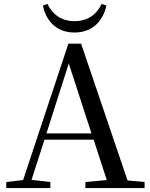

<svg xmlns="http://www.w3.org/2000/svg" viewBox="-20 -960 766 980"><path d="M199 -932C212 -863 261 -794 360 -794C460 -794 509 -863 523 -932L499 -940C473 -886 428 -852 360 -852C294 -852 248 -886 222 -940ZM331 -636 447 -279H217ZM416 0H718V-31L631 -39L394 -737H329L98 -41L12 -31V0H237V-31L141 -42L207 -247H458L525 -41L416 -31Z"/></svg>

Font: Noto Serif JP Medium
Style: Regular
Weight: 500
Designer: Ryoko NISHIZUKA 西塚涼子 (kana & ideographs); Frank Grießhammer (Latin, Greek & Cyrillic); Wenlong ZHANG 张文龙 (bopomofo); San
Foundry: Adobe
Version: Version 2.001;hotconv 1.1.0;makeotfexe 2.6.0